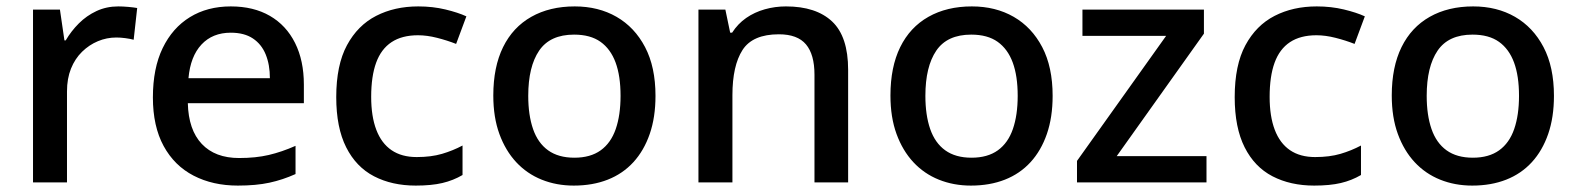

<svg xmlns="http://www.w3.org/2000/svg" viewBox="-20 -569 4919 599"><path d="M349 -549Q363 -549 380 -547.5Q397 -546 408 -544L397 -445Q386 -448 371 -450Q356 -452 343 -452Q313 -452 285.5 -440.5Q258 -429 236 -407.5Q214 -386 201.5 -355Q189 -324 189 -284V0H83V-539H167L181 -443H185Q202 -472 226 -496Q250 -520 281 -534.5Q312 -549 349 -549Z M700 -549Q771 -549 822 -519.5Q873 -490 900.5 -435Q928 -380 928 -305V-247H566Q568 -164 609.5 -120Q651 -76 726 -76Q778 -76 818.5 -85.5Q859 -95 902 -114V-26Q862 -8 820.5 1Q779 10 722 10Q644 10 584 -21Q524 -52 490.5 -113.5Q457 -175 457 -265Q457 -356 487.5 -419Q518 -482 572.5 -515.5Q627 -549 700 -549ZM700 -467Q643 -467 608.5 -430Q574 -393 568 -325H822Q822 -367 809 -399Q796 -431 769 -449Q742 -467 700 -467Z M1277 10Q1203 10 1147 -19Q1091 -48 1060 -109.5Q1029 -171 1029 -266Q1029 -366 1062.5 -428Q1096 -490 1153.5 -519.5Q1211 -549 1285 -549Q1330 -549 1369.5 -539.5Q1409 -530 1435 -518L1403 -432Q1375 -443 1343.5 -451Q1312 -459 1284 -459Q1234 -459 1201.5 -437.5Q1169 -416 1153.5 -373.5Q1138 -331 1138 -267Q1138 -206 1154 -164Q1170 -122 1201.5 -100.5Q1233 -79 1280 -79Q1325 -79 1359 -89Q1393 -99 1423 -115V-23Q1394 -6 1360 2Q1326 10 1277 10Z M2025 -270Q2025 -203 2007 -151Q1989 -99 1956 -63Q1923 -27 1876 -8.5Q1829 10 1770 10Q1716 10 1670 -8.5Q1624 -27 1590.5 -63Q1557 -99 1538 -151Q1519 -203 1519 -271Q1519 -360 1549.5 -422Q1580 -484 1637.5 -516.5Q1695 -549 1773 -549Q1847 -549 1903.5 -516.5Q1960 -484 1992.5 -422Q2025 -360 2025 -270ZM1628 -270Q1628 -210 1643 -166.5Q1658 -123 1690 -100Q1722 -77 1772 -77Q1822 -77 1854 -100Q1886 -123 1901 -166.5Q1916 -210 1916 -270Q1916 -332 1900.5 -374Q1885 -416 1853.5 -438.5Q1822 -461 1771 -461Q1696 -461 1662 -411Q1628 -361 1628 -270Z M2432 -549Q2526 -549 2576 -502Q2626 -455 2626 -351V0H2521V-336Q2521 -399 2494.5 -430.5Q2468 -462 2410 -462Q2328 -462 2296.5 -413Q2265 -364 2265 -272V0H2159V-539H2243L2258 -467H2264Q2282 -495 2308 -513Q2334 -531 2366 -540Q2398 -549 2432 -549Z M3264 -270Q3264 -203 3246 -151Q3228 -99 3195 -63Q3162 -27 3115 -8.5Q3068 10 3009 10Q2955 10 2909 -8.5Q2863 -27 2829.5 -63Q2796 -99 2777 -151Q2758 -203 2758 -271Q2758 -360 2788.5 -422Q2819 -484 2876.5 -516.5Q2934 -549 3012 -549Q3086 -549 3142.5 -516.5Q3199 -484 3231.5 -422Q3264 -360 3264 -270ZM2867 -270Q2867 -210 2882 -166.5Q2897 -123 2929 -100Q2961 -77 3011 -77Q3061 -77 3093 -100Q3125 -123 3140 -166.5Q3155 -210 3155 -270Q3155 -332 3139.5 -374Q3124 -416 3092.5 -438.5Q3061 -461 3010 -461Q2935 -461 2901 -411Q2867 -361 2867 -270Z M3744 0H3340V-67L3618 -457H3357V-539H3736V-464L3464 -82H3744Z M4080 10Q4006 10 3950 -19Q3894 -48 3863 -109.5Q3832 -171 3832 -266Q3832 -366 3865.5 -428Q3899 -490 3956.5 -519.5Q4014 -549 4088 -549Q4133 -549 4172.5 -539.5Q4212 -530 4238 -518L4206 -432Q4178 -443 4146.5 -451Q4115 -459 4087 -459Q4037 -459 4004.5 -437.5Q3972 -416 3956.5 -373.5Q3941 -331 3941 -267Q3941 -206 3957 -164Q3973 -122 4004.5 -100.5Q4036 -79 4083 -79Q4128 -79 4162 -89Q4196 -99 4226 -115V-23Q4197 -6 4163 2Q4129 10 4080 10Z M4828 -270Q4828 -203 4810 -151Q4792 -99 4759 -63Q4726 -27 4679 -8.5Q4632 10 4573 10Q4519 10 4473 -8.5Q4427 -27 4393.5 -63Q4360 -99 4341 -151Q4322 -203 4322 -271Q4322 -360 4352.5 -422Q4383 -484 4440.5 -516.5Q4498 -549 4576 -549Q4650 -549 4706.5 -516.5Q4763 -484 4795.5 -422Q4828 -360 4828 -270ZM4431 -270Q4431 -210 4446 -166.5Q4461 -123 4493 -100Q4525 -77 4575 -77Q4625 -77 4657 -100Q4689 -123 4704 -166.5Q4719 -210 4719 -270Q4719 -332 4703.5 -374Q4688 -416 4656.5 -438.5Q4625 -461 4574 -461Q4499 -461 4465 -411Q4431 -361 4431 -270Z"/></svg>

Font: Noto Sans Devanagari Medium
Style: Regular
Weight: 500
Version: Version 2.003